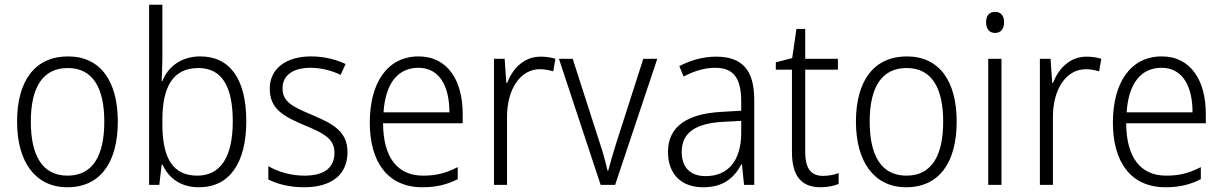

<svg xmlns="http://www.w3.org/2000/svg" viewBox="-20 -780 5158 810"><path d="M477 -267C477 -436 405 -542 267 -542C129 -542 52 -441 52 -267C52 -96 130 10 264 10C404 10 477 -96 477 -267ZM110 -267C110 -411 160 -493 266 -493C375 -493 420 -404 420 -267C420 -124 372 -39 265 -39C158 -39 110 -125 110 -267Z M665 -536V-760H609V0H652L662 -85H666C692 -29 741 10 820 10C949 10 1019 -94 1019 -268C1019 -448 949 -542 825 -542C745 -542 689 -499 665 -438H662C663 -464 665 -504 665 -536ZM817 -493C915 -493 962 -417 962 -268C962 -117 910 -39 812 -39C710 -39 665 -112 665 -256V-274C665 -411 708 -493 817 -493Z M1446 -138C1446 -228 1381 -259 1297 -295C1215 -330 1172 -349 1172 -408C1172 -463 1217 -494 1290 -494C1335 -494 1381 -482 1417 -464L1438 -510C1397 -529 1348 -542 1292 -542C1185 -542 1118 -489 1118 -406C1118 -318 1179 -288 1266 -251C1349 -217 1391 -193 1391 -136C1391 -75 1352 -39 1264 -39C1208 -39 1153 -55 1112 -79V-23C1147 -5 1198 10 1263 10C1380 10 1446 -44 1446 -138Z M1746 -542C1613 -542 1540 -429 1540 -263C1540 -97 1615 10 1762 10C1821 10 1865 -1 1911 -24V-75C1860 -49 1820 -39 1765 -39C1656 -39 1597 -116 1596 -260H1932V-300C1932 -437 1871 -542 1746 -542ZM1745 -494C1835 -494 1876 -415 1876 -306H1598C1606 -430 1660 -494 1745 -494Z M2261 -541C2189 -541 2143 -490 2119 -430H2116L2109 -532H2064V0H2119V-287C2119 -401 2173 -488 2258 -488C2278 -488 2297 -484 2314 -479L2323 -532C2304 -538 2282 -541 2261 -541Z M2514 0H2575L2753 -532H2694L2580 -177C2567 -135 2554 -92 2546 -60H2543C2535 -96 2523 -140 2509 -181L2396 -532H2338Z M3001 -541C2945 -541 2891 -525 2846 -501L2864 -457C2909 -481 2953 -494 2997 -494C3071 -494 3107 -455 3107 -352V-313L3023 -308C2877 -300 2798 -245 2798 -139C2798 -49 2851 10 2946 10C3033 10 3077 -30 3108 -87H3110L3119 0H3162V-358C3162 -485 3111 -541 3001 -541ZM3029 -266 3107 -270V-217C3106 -105 3054 -37 2957 -37C2894 -37 2856 -72 2856 -139C2856 -219 2912 -259 3029 -266Z M3452 -38C3398 -38 3377 -73 3377 -141V-486H3515V-532H3377V-658H3340L3322 -535L3253 -517V-486H3321V-139C3321 -36 3362 10 3442 10C3472 10 3498 4 3518 -4V-50C3501 -43 3477 -38 3452 -38Z M4016 -267C4016 -436 3944 -542 3806 -542C3668 -542 3591 -441 3591 -267C3591 -96 3669 10 3803 10C3943 10 4016 -96 4016 -267ZM3649 -267C3649 -411 3699 -493 3805 -493C3914 -493 3959 -404 3959 -267C3959 -124 3911 -39 3804 -39C3697 -39 3649 -125 3649 -267Z M4178 -730C4153 -730 4140 -713 4140 -686C4140 -658 4154 -641 4178 -641C4202 -641 4216 -658 4216 -686C4216 -713 4203 -730 4178 -730ZM4205 -532H4149V0H4205Z M4564 -541C4492 -541 4446 -490 4422 -430H4419L4412 -532H4367V0H4422V-287C4422 -401 4476 -488 4561 -488C4581 -488 4600 -484 4617 -479L4626 -532C4607 -538 4585 -541 4564 -541Z M4881 -542C4748 -542 4675 -429 4675 -263C4675 -97 4750 10 4897 10C4956 10 5000 -1 5046 -24V-75C4995 -49 4955 -39 4900 -39C4791 -39 4732 -116 4731 -260H5067V-300C5067 -437 5006 -542 4881 -542ZM4880 -494C4970 -494 5011 -415 5011 -306H4733C4741 -430 4795 -494 4880 -494Z"/></svg>

Font: Noto Sans Devanagari SemiCondensed Light
Style: Regular
Weight: 300
Width: 4
Designer: Jelle Bosma - Monotype Design Team
Foundry: Monotype Imaging Inc.
Version: Version 2.004